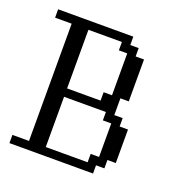

<svg xmlns="http://www.w3.org/2000/svg" viewBox="-83 -458 483 526"><g transform="rotate(20 158.5 -195.0)"><path d="M219.2 -23.9V-48.3H243.7V-146H219.2V-170.4H97.2V-23.9ZM194.8 -194.8V-219.2H219.2V-341.3H194.8V-365.7H97.2V-194.8ZM0 0V-23.9H48.3V-365.7H0V-390.1H219.2V-365.7H243.7V-341.3H268.1V-219.2H243.7V-170.4H268.1V-146H292.5V-48.3H268.1V-23.9H243.7V0Z"/></g></svg>

Font: FS Mondwest Regular
Style: Regular
Weight: 400
Designer: NZWStudios2024
Foundry: https://fontstruct.com
Version: Version 1.0